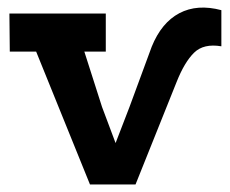

<svg xmlns="http://www.w3.org/2000/svg" viewBox="-20 -490 611 510"><path d="M219 0 76 -353H6L5 -454H261V-353H204L251 -206L287 -110L324 -206L383 -366Q409 -430 456.5 -455Q504 -480 568 -463V-367Q521 -375 495.5 -350Q470 -325 449 -272L340 0Z"/></svg>

Font: Podkova ExtraBold
Style: Regular
Weight: 800
Designer: Ilya Yudin
Foundry: Cyreal (www.cyreal.org)
Version: Version 2.103